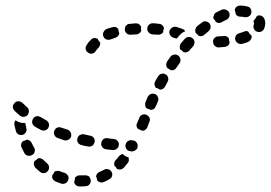

<svg xmlns="http://www.w3.org/2000/svg" viewBox="-20 -652 976 692"><path d="M260 -19Q263 -20 267 -20Q270 -20 272 -20Q279 -20 286 -20Q290 -21 294 -19Q298 -18 301 -16Q304 -13 305 -9Q307 -6 307 -2Q308 6 302 13Q297 19 289 19Q281 20 272 20Q269 20 266 20Q260 20 254 16Q249 11 247 5Q248 4 248 3Q250 -4 250 -10Q250 -12 251 -13Q252 -14 253 -14Q256 -17 260 -19ZM186 -36Q181 -36 176 -33Q174 -26 169 -21Q169 -20 168 -20Q168 -17 168 -14Q168 -11 169 -9Q171 -5 174 -2Q177 0 180 2Q191 6 201 10Q209 12 217 8Q224 4 226 -4Q228 -7 227 -11Q227 -15 225 -19Q223 -22 220 -25Q217 -27 213 -29Q204 -31 196 -35Q191 -37 186 -36ZM332 -28Q335 -31 338 -32Q347 -36 355 -40Q358 -42 362 -43Q366 -43 370 -42Q374 -41 377 -39Q380 -36 382 -33Q386 -26 384 -18Q382 -10 374 -6Q364 0 354 4Q347 7 341 5Q334 3 330 -2Q330 -3 330 -3Q329 -11 326 -17Q327 -18 327 -20Q327 -21 328 -22Q329 -25 332 -28ZM130 -80Q126 -82 122 -82Q121 -82 119 -82Q118 -82 117 -81Q112 -77 107 -73Q106 -73 105 -72Q101 -67 102 -60Q103 -53 107 -48Q115 -40 124 -33Q127 -30 131 -29Q134 -28 138 -28Q142 -28 146 -30Q149 -32 152 -35Q157 -41 157 -50Q156 -58 150 -63Q143 -69 136 -76Q133 -79 130 -80ZM409 -89Q411 -92 415 -94Q418 -96 422 -97Q428 -91 435 -88Q438 -86 443 -85Q443 -84 444 -82Q444 -81 444 -79Q445 -75 444 -71Q443 -68 440 -64Q433 -55 426 -47Q423 -45 420 -43Q416 -41 412 -41Q409 -41 407 -42Q404 -42 402 -43Q402 -44 401 -44Q398 -51 392 -55Q391 -60 392 -66Q393 -71 397 -75Q403 -81 409 -89ZM87 -145Q82 -148 77 -149Q72 -146 66 -144Q64 -144 63 -144Q61 -142 60 -140Q58 -138 57 -135Q56 -132 56 -128Q56 -124 58 -120Q63 -110 68 -100Q72 -93 80 -91Q88 -89 95 -93Q103 -97 105 -105Q107 -113 103 -120Q98 -128 94 -137Q92 -142 87 -145ZM463 -108Q467 -109 470 -112Q473 -114 475 -118Q476 -121 476 -125Q477 -134 471 -140Q466 -146 458 -146L453 -147Q445 -147 439 -142Q433 -136 432 -128Q432 -119 437 -113Q443 -107 451 -107L455 -106Q459 -106 463 -108ZM401 -116Q408 -121 408 -129Q409 -133 408 -137Q406 -141 404 -144Q401 -147 398 -149Q394 -151 390 -151Q378 -152 367 -154Q359 -155 352 -150Q346 -145 345 -136Q344 -132 345 -128Q347 -125 349 -122Q351 -118 355 -116Q358 -115 362 -114Q374 -113 387 -111Q395 -111 401 -116ZM306 -124Q309 -125 313 -127Q316 -129 318 -133Q320 -136 321 -140Q323 -148 318 -155Q313 -162 305 -163Q294 -165 282 -168Q279 -169 275 -168Q271 -167 267 -165Q264 -163 262 -160Q259 -157 259 -153Q258 -149 258 -145Q259 -141 261 -138Q263 -134 267 -132Q270 -130 274 -129Q285 -126 298 -124Q302 -123 306 -124ZM225 -148Q233 -151 236 -159Q238 -167 235 -174Q231 -182 223 -185Q212 -188 201 -192Q194 -195 186 -192Q179 -189 176 -181Q172 -173 176 -166Q179 -158 187 -155Q198 -151 210 -147Q218 -144 225 -148ZM51 -211Q59 -208 68 -209Q70 -209 71 -209Q73 -200 75 -190Q76 -186 76 -183Q75 -179 73 -175Q71 -172 68 -169Q65 -167 61 -166Q53 -164 46 -168Q38 -173 37 -181Q34 -191 32 -202Q31 -206 32 -210Q33 -214 35 -217Q36 -217 36 -218Q36 -218 37 -219Q37 -219 37 -218Q43 -213 51 -211ZM474 -208 482 -227Q483 -231 486 -234Q489 -237 492 -238Q496 -240 500 -240Q504 -240 508 -238Q515 -235 519 -227Q522 -220 518 -212L511 -193Q509 -189 506 -186Q503 -184 500 -182Q498 -181 495 -181Q493 -181 491 -181Q489 -182 486 -184Q482 -186 478 -187Q474 -191 472 -197Q471 -203 474 -208ZM142 -182Q150 -184 154 -191Q158 -199 156 -207Q153 -215 146 -219Q136 -224 127 -230Q123 -232 119 -233Q115 -234 111 -233Q108 -232 104 -230Q101 -227 99 -224Q95 -217 96 -209Q98 -201 105 -196Q116 -190 127 -184Q134 -180 142 -182ZM66 -231Q74 -232 80 -238Q82 -241 83 -245Q85 -249 84 -253Q84 -257 82 -260Q80 -264 77 -266Q68 -274 60 -282Q57 -284 53 -286Q49 -287 45 -287Q41 -287 38 -285Q34 -283 32 -280Q26 -274 26 -266Q27 -258 33 -252Q42 -244 51 -236Q58 -230 66 -231ZM503 -276Q503 -280 504 -283L510 -297L512 -302Q516 -310 523 -313Q531 -316 539 -313Q546 -310 549 -302Q553 -294 549 -287L547 -281L541 -268Q539 -262 534 -259Q529 -256 523 -256Q520 -257 516 -259Q513 -260 509 -261Q508 -263 506 -264Q505 -266 504 -268Q503 -272 503 -276ZM550 -377Q552 -380 555 -383Q558 -385 562 -386Q565 -387 569 -387Q573 -386 577 -384Q584 -380 586 -372Q588 -364 584 -357Q579 -348 575 -340Q573 -336 570 -334Q567 -331 563 -330Q561 -329 559 -329Q557 -329 556 -329Q552 -332 547 -334Q545 -335 542 -335Q538 -340 537 -346Q536 -353 539 -358Q544 -368 550 -377ZM594 -447Q599 -454 607 -455Q615 -457 622 -452Q629 -447 630 -439Q632 -431 627 -424Q621 -416 615 -407Q612 -402 607 -400Q601 -398 595 -399Q592 -402 588 -404Q585 -405 583 -407Q579 -412 579 -418Q579 -424 582 -430Q588 -438 594 -447ZM340 -489Q342 -494 341 -498Q341 -498 341 -499Q335 -504 332 -512Q326 -515 319 -515Q312 -514 307 -508Q298 -500 292 -489Q287 -482 289 -474Q291 -466 298 -462Q305 -457 313 -459Q321 -461 325 -468Q330 -475 336 -481Q339 -485 340 -489ZM646 -512Q649 -515 652 -517Q656 -518 660 -519Q664 -519 668 -518Q671 -516 674 -514Q681 -508 681 -500Q681 -492 676 -485Q669 -478 663 -470Q659 -466 653 -464Q648 -462 642 -464Q639 -467 635 -470Q633 -472 630 -473Q627 -478 628 -485Q628 -491 632 -496Q639 -504 646 -512ZM797 -485Q794 -483 790 -483Q779 -482 768 -481Q760 -481 754 -487Q748 -492 748 -501Q747 -509 753 -515Q759 -521 767 -521Q777 -522 786 -522Q790 -523 794 -522Q798 -520 801 -518Q802 -517 803 -516Q804 -514 805 -513Q805 -507 807 -501Q807 -500 808 -498Q807 -496 806 -494Q805 -491 804 -490Q801 -487 797 -485ZM881 -506Q884 -508 885 -512Q887 -515 887 -518Q887 -520 887 -523Q885 -524 884 -526Q878 -531 875 -538Q871 -540 867 -540Q863 -540 860 -538Q851 -535 842 -532Q834 -530 830 -523Q826 -515 828 -508Q831 -500 838 -496Q845 -492 853 -494Q865 -497 875 -501Q878 -503 881 -506ZM379 -510Q371 -507 363 -510Q356 -513 353 -520Q349 -528 353 -536Q356 -543 363 -547Q373 -551 385 -554Q388 -555 392 -555Q396 -555 400 -553Q402 -552 404 -550Q406 -548 407 -546Q407 -544 407 -542Q408 -537 410 -531Q409 -526 405 -522Q402 -518 396 -516Q387 -513 379 -510ZM642 -537Q645 -538 648 -539Q646 -542 643 -545Q640 -547 637 -548Q626 -552 616 -555Q608 -557 601 -553Q594 -549 591 -541Q589 -533 593 -526Q597 -519 605 -516Q611 -515 617 -513Q623 -520 629 -527Q635 -533 642 -537ZM696 -523Q701 -521 707 -522Q713 -523 717 -527Q724 -533 732 -540Q738 -545 739 -553Q740 -561 735 -568Q729 -574 721 -575Q713 -576 707 -570Q698 -564 690 -557Q685 -552 684 -546Q683 -540 685 -534Q687 -532 689 -530Q693 -527 696 -523ZM452 -527Q444 -526 437 -531Q431 -536 430 -544Q429 -553 434 -559Q439 -566 448 -566Q458 -567 469 -568Q476 -568 481 -565Q486 -561 489 -555Q488 -553 488 -550Q488 -546 489 -541Q487 -535 482 -532Q477 -528 471 -528Q461 -528 452 -527ZM530 -528Q521 -529 516 -535Q510 -541 511 -549Q511 -558 517 -563Q524 -569 532 -568Q543 -568 553 -566Q560 -566 565 -561Q570 -557 571 -550Q570 -549 570 -547Q568 -542 568 -536Q565 -531 560 -529Q555 -526 549 -527Q540 -528 530 -528ZM933 -584Q930 -591 922 -595Q915 -598 907 -595Q907 -595 906 -595Q906 -595 906 -595Q904 -590 901 -586Q898 -581 894 -578Q894 -576 894 -574Q895 -571 895 -569Q896 -568 896 -568Q896 -566 895 -564Q892 -556 895 -549Q898 -541 906 -538Q914 -535 921 -538Q929 -541 932 -549Q936 -558 936 -568Q936 -576 933 -584ZM758 -573Q763 -570 768 -569Q774 -569 779 -572Q787 -577 795 -580Q803 -584 806 -591Q809 -599 806 -607Q802 -614 794 -617Q787 -620 779 -617Q769 -612 759 -607Q753 -604 751 -597Q748 -591 749 -585Q751 -583 752 -582Q756 -578 758 -573ZM870 -629Q879 -628 883 -621Q887 -614 886 -606Q884 -597 877 -593Q870 -589 862 -590Q854 -592 846 -592Q841 -592 837 -594Q833 -596 830 -600Q829 -608 826 -616Q827 -623 833 -628Q839 -632 846 -632Q858 -632 870 -629Z"/></svg>

Font: FRB American Cursive Dashed
Style: Bold Italic
Weight: 700
Italic angle: -25°
Version: Version 2.0;Modular Font Editor K font №1